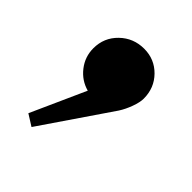

<svg xmlns="http://www.w3.org/2000/svg" viewBox="-121 -273 560 560"><g transform="rotate(45 159.0 7.0)"><path d="M90 204 55 182 131 13Q98 4 76.5 -23.5Q55 -51 55 -86Q55 -130 86 -160Q117 -190 161 -190Q204 -190 233.5 -160Q263 -130 263 -86Q263 -71 255 -49Q247 -27 236 -10Z"/></g></svg>

Font: Wittgenstein Black
Style: Regular
Weight: 900
Designer: Jörg Drees
Foundry: Jörg Drees
Version: Version 1.303; ttfautohint (v1.8.4.7-5d5b)